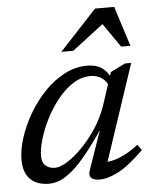

<svg xmlns="http://www.w3.org/2000/svg" viewBox="-51 -732 628 786"><g transform="rotate(-5 263.0 -339.5)"><path d="M289.5 -30.5 350 -205H354.5Q311.5 -141 277.5 -99Q243.5 -57 215.8 -33.5Q188 -10 164.5 -0.5Q141 9 119 9Q88 9 64.5 -2.5Q41 -14 28 -37.5Q15 -61 15 -98Q15 -139 30.5 -187.8Q46 -236.5 73.8 -284.2Q101.5 -332 139.2 -371.8Q177 -411.5 222 -435.2Q267 -459 316 -459Q353 -459 375.8 -443.2Q398.5 -427.5 413 -397L399 -368.5Q389 -391 370.5 -403.2Q352 -415.5 326 -415.5Q287.5 -415.5 253 -393Q218.5 -370.5 189.8 -334.2Q161 -298 140 -256Q119 -214 107.5 -174.5Q96 -135 96 -106.5Q96 -80 110.8 -67Q125.5 -54 149.5 -54Q170.5 -54 200.8 -73Q231 -92 263 -124.8Q295 -157.5 322.8 -200Q350.5 -242.5 366.5 -289L411 -424.5L471.5 -454.5H497L357.5 -36.5L344.5 -60Q363 -57.5 387.2 -63.2Q411.5 -69 438.5 -83Q465.5 -97 493 -118.5L509.5 -95.5Q447.5 -34.5 403.8 -12.2Q360 10 328 10Q302.5 10 292.5 -0.5Q282.5 -11 289.5 -30.5ZM216 -524.5 369 -689H447.5L500 -524.5H462L388 -631H404L265 -524.5Z"/></g></svg>

Font: Newsreader 14pt
Style: Italic
Weight: 400
Italic angle: -17°
Designer: Hugues Gentile
Foundry: Production Type
Version: Version 1.003